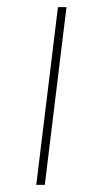

<svg xmlns="http://www.w3.org/2000/svg" viewBox="-20 -520 271 540"><path d="M143 -500H167L106 0H82Z"/></svg>

Font: Haskoy Thin
Style: Italic
Weight: 100
Designer: Ertekin Erdin
Foundry: Ertekin Erdin
Version: Version 2.000; ttfautohint (v1.8.4.7-5d5b)